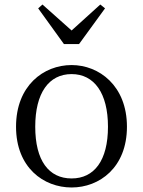

<svg xmlns="http://www.w3.org/2000/svg" viewBox="-20 -816 634 850"><path d="M330 -621 445 -779 424 -796 297 -681 168 -796 149 -779 263 -621ZM297 -26C196 -26 136 -105 136 -255C136 -404 196 -488 297 -488C397 -488 458 -404 458 -255C458 -105 397 -26 297 -26ZM297 -528C173 -528 51 -437 51 -255C51 -74 173 14 297 14C420 14 542 -74 542 -255C542 -437 418 -528 297 -528Z"/></svg>

Font: Noto Serif CJK JP
Style: Regular
Weight: 400
Designer: Ryoko NISHIZUKA 西塚涼子 (kana & ideographs); Frank Grießhammer (Latin, Greek & Cyrillic); Wenlong ZHANG 张文龙 (bopomofo); San
Foundry: Adobe Systems Incorporated
Version: Version 1.000;PS 1;hotconv 16.6.53;makeotf.lib2.5.65590